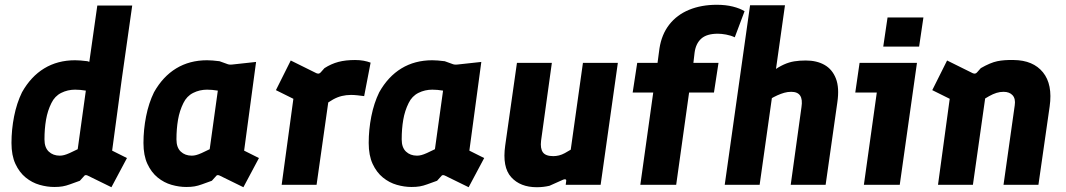

<svg xmlns="http://www.w3.org/2000/svg" viewBox="-20 -773 4460 803"><path d="M342 -433 387 -750H533L488 -433ZM207 9Q177 9 145.5 0Q114 -9 87.5 -30.5Q61 -52 44.5 -87.5Q28 -123 28 -175Q28 -231 39 -286.5Q50 -342 72 -387Q109 -453 165 -487Q221 -521 294 -521Q305 -521 317 -520Q329 -519 346 -517L382 -504Q388 -502 398 -503L499 -514L449 -143L511 -112L446 10L346 -39Q336 -43 332 -37L314 -17Q289 -8 272.5 -2Q256 4 241.5 6.5Q227 9 207 9ZM230 -122Q239 -122 248.5 -124.5Q258 -127 271.5 -133Q285 -139 305 -149L339 -394Q315 -398 294 -398Q263 -398 236 -384.5Q209 -371 195 -342Q179 -310 172.5 -272Q166 -234 166 -190Q166 -156 184 -139Q202 -122 230 -122Z M759 9Q729 9 697.5 0Q666 -9 639.5 -30.5Q613 -52 596.5 -87.5Q580 -123 580 -175Q580 -231 591 -286.5Q602 -342 624 -387Q661 -453 717 -487Q773 -521 846 -521Q857 -521 869 -520Q881 -519 898 -517L934 -504Q940 -502 950 -503L1051 -514L1001 -143L1063 -112L998 10L898 -39Q888 -43 884 -37L866 -17Q841 -8 824.5 -2Q808 4 793.5 6.5Q779 9 759 9ZM782 -122Q791 -122 800.5 -124.5Q810 -127 823.5 -133Q837 -139 857 -149L891 -394Q867 -398 846 -398Q815 -398 788 -384.5Q761 -371 747 -342Q731 -310 724.5 -272Q718 -234 718 -190Q718 -156 736 -139Q754 -122 782 -122Z M1158 0 1219 -448 1281 -323 1134 -396 1196 -520 1303 -467Q1314 -462 1321 -470L1337 -488Q1365 -506 1395 -514Q1425 -522 1465 -522Q1485 -522 1501 -519Q1517 -516 1530 -511L1503 -371Q1488 -373 1474 -374.5Q1460 -376 1448 -376Q1428 -376 1409.5 -371.5Q1391 -367 1373 -357Q1355 -347 1336 -332L1358 -381L1304 0Z M1701 9Q1671 9 1639.5 0Q1608 -9 1581.5 -30.5Q1555 -52 1538.5 -87.5Q1522 -123 1522 -175Q1522 -231 1533 -286.5Q1544 -342 1566 -387Q1603 -453 1659 -487Q1715 -521 1788 -521Q1799 -521 1811 -520Q1823 -519 1840 -517L1876 -504Q1882 -502 1892 -503L1993 -514L1943 -143L2005 -112L1940 10L1840 -39Q1830 -43 1826 -37L1808 -17Q1783 -8 1766.5 -2Q1750 4 1735.5 6.5Q1721 9 1701 9ZM1724 -122Q1733 -122 1742.5 -124.5Q1752 -127 1765.5 -133Q1779 -139 1799 -149L1833 -394Q1809 -398 1788 -398Q1757 -398 1730 -384.5Q1703 -371 1689 -342Q1673 -310 1666.5 -272Q1660 -234 1660 -190Q1660 -156 1678 -139Q1696 -122 1724 -122Z M2225 10Q2156 10 2118 -32Q2080 -74 2093 -165L2142 -510H2288L2243 -185Q2239 -152 2250.5 -136Q2262 -120 2294 -120Q2306 -120 2318 -123Q2330 -126 2342 -132.5Q2354 -139 2367 -147L2418 -510H2564L2492 0H2346L2348 -16Q2349 -22 2344.5 -23Q2340 -24 2334 -21Q2320 -15 2306 -8.5Q2292 -2 2278 4Q2265 7 2252 8.5Q2239 10 2225 10Z M2658 0 2712 -386H2626L2645 -510H2730L2738 -570Q2747 -629 2779 -670Q2811 -711 2862 -732Q2913 -753 2978 -753Q3015 -753 3045 -745.5Q3075 -738 3094 -726L3053 -617Q3036 -625 3016.5 -628.5Q2997 -632 2982 -632Q2936 -632 2913 -611.5Q2890 -591 2885 -553L2880 -510H2985L2966 -386H2862L2808 0Z M3287 0 3332 -325Q3337 -357 3326.5 -373Q3316 -389 3289 -389Q3274 -389 3260 -385Q3246 -381 3231.5 -374.5Q3217 -368 3200 -358L3209 -474Q3236 -493 3258 -503Q3280 -513 3302 -516.5Q3324 -520 3350 -520Q3396 -520 3428.5 -501.5Q3461 -483 3476 -444.5Q3491 -406 3482 -345L3433 0ZM3011 0 3117 -751H3263L3157 0Z M3593 0 3647 -386H3557L3575 -510H3815L3743 0ZM3674 -578 3692 -700H3842L3824 -578Z M3903 0 3964 -448 4026 -323 3879 -396 3941 -520 4048 -467Q4059 -462 4066 -470L4082 -488Q4122 -511 4151 -517Q4180 -523 4220 -522Q4301 -521 4342 -470.5Q4383 -420 4370 -328L4323 0H4177L4224 -333Q4228 -360 4215 -374.5Q4202 -389 4177 -389Q4162 -389 4147.5 -384.5Q4133 -380 4117 -371Q4101 -362 4081 -349L4103 -381L4049 0Z"/></svg>

Font: Finlandica
Style: Italic
Weight: 400
Italic angle: -8°
Designer: Niklas Ekholm, Juho Hiilivirta, Jaakko Suomalainen
Foundry: Helsinki Type Studio
Version: Version 1.064